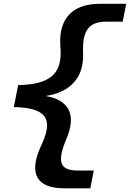

<svg xmlns="http://www.w3.org/2000/svg" viewBox="-20 -822 705 1042"><path d="M55 -241C228 -237.5 267 -178.5 213 -53.5L198 -20C136 122.5 180.5 200 329 200H470L489 103.5H402.5C314.5 103.5 287.5 66.5 332.5 -48.5L345.5 -81C392 -201 355 -279 228 -301C363.5 -322.5 431.5 -400.5 431 -520.5L430.5 -553C430 -668 471.5 -704.5 559.5 -704.5H646L665 -801.5H523.5C375 -801.5 300.5 -723.5 307 -581L309 -547.5C314 -422.5 252.5 -363.5 78.5 -360Z"/></svg>

Font: Monaspace Neon SemiBold
Style: Italic
Weight: 600
Italic angle: -11°
Designer: Riley Cran & the Lettermatic Team
Foundry: Lettermatic
Version: Version 1.200 (Monaspace Neon)